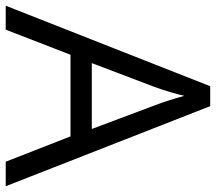

<svg xmlns="http://www.w3.org/2000/svg" viewBox="-62 -695 757 673"><g transform="rotate(90 316.5 -358.5)"><path d="M546.9 0 458 -227.1H171.9L84 0H0L282.2 -716.8H352.1L632.8 0ZM432.1 -301.8 349.1 -522.9Q333 -564.9 315.9 -626Q305.2 -579.1 285.2 -522.9L201.2 -301.8Z"/></g></svg>

Font: f09607729
Style: Regular
Weight: 400
Foundry: Ascender Corporation
Version: Version 1.10